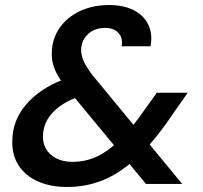

<svg xmlns="http://www.w3.org/2000/svg" viewBox="-20 -732 809 764"><path d="M561 0 245 -382Q213 -421 199 -453.5Q185 -486 186 -521Q187 -577 216.5 -620Q246 -663 297.5 -687.5Q349 -712 414 -712Q472 -712 512 -691.5Q552 -671 570 -634Q588 -597 579 -548H464Q470 -581 451.5 -601Q433 -621 398 -621Q357 -621 330.5 -596.5Q304 -572 303 -536Q302 -512 313.5 -487.5Q325 -463 348 -433L705 0ZM247 12Q179 12 129 -11Q79 -34 53 -75.5Q27 -117 29 -173Q30 -233 59.5 -282Q89 -331 141.5 -368Q194 -405 261 -425L309 -440L351 -366L305 -351Q236 -330 194 -288.5Q152 -247 151 -191Q150 -161 164 -138Q178 -115 204.5 -101.5Q231 -88 268 -88Q320 -88 364.5 -108.5Q409 -129 453 -172Q479 -197 506 -229.5Q533 -262 561 -303L604 -363H727L668 -279Q630 -222 593 -177.5Q556 -133 518 -99Q456 -42 389.5 -15Q323 12 247 12Z"/></svg>

Font: DM Sans 18pt SemiBold
Style: Italic
Weight: 600
Italic angle: -10°
Designer: Colophon Foundry, Jonny Pinhorn
Foundry: Colophon Foundry
Version: Version 4.004;gftools[0.9.30]